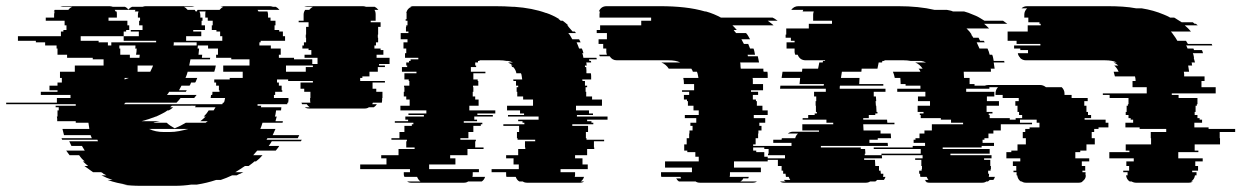

<svg xmlns="http://www.w3.org/2000/svg" viewBox="-139 -591 4015 621"><path d="M871 -379H786V-359H849V-339H807V-334H757V-324H763V-314H772V-299H774V-294H751V-284H747V-274H794Q794 -270 794 -266.5Q794 -263 793 -259H791Q790 -257 790 -254H694V-249H706Q706 -248 705.5 -247Q705 -246 705 -244H771L770 -234H754Q753 -229 752.5 -224Q752 -219 750 -214H756Q755 -210 754 -206.5Q753 -203 752 -199H776Q776 -198 775.5 -197Q775 -196 775 -194H710Q707 -183 703 -174H752L743 -154H829Q826 -149 824 -144H726L723 -139H837L834 -134H740Q738 -130 735.5 -126.5Q733 -123 730 -119H764Q762 -115 759 -111.5Q756 -108 753 -104H693L680 -89H710Q700 -77 689 -69H684Q680 -65 675 -61.5Q670 -58 665 -54H653Q646 -49 638 -44Q630 -39 622 -34H648Q646 -33 643.5 -32Q641 -31 638 -29H637Q635 -28 632.5 -27Q630 -26 627 -24H612Q593 -15 575 -9H560Q530 1 498 6H480Q467 8 453.5 9Q440 10 426 10H316Q300 10 285 9Q270 8 256 6H273Q239 2 209 -9H225Q206 -15 189 -24H205Q202 -26 199.5 -27Q197 -28 195 -29H196Q194 -31 192 -32Q190 -33 188 -34H162Q155 -39 148 -44Q141 -49 134 -54H146Q142 -58 137.5 -61.5Q133 -65 129 -69H135Q125 -77 117 -89H86L75 -104H135L126 -119H92Q90 -123 88.5 -126.5Q87 -130 85 -134H178Q178 -135 176 -139H62L60 -144H158L154 -154H68Q67 -159 65.5 -164Q64 -169 63 -174H150L147 -194H106V-199H46Q46 -203 46 -206.5Q46 -210 45 -214H47V-234H51V-244H41V-249H106V-254H-119V-259H45V-274H89V-284H-7V-294H47V-299H21V-314H47V-324H61V-339H55V-359H103V-379H196V-399H161V-404H78V-414H47V-434H44V-444H7V-454H-23V-459H-81V-474H58V-489H66V-494H76V-509H70V-524H9V-534H36V-544Q36 -548 38 -554H35L38 -559H82Q87 -566 95 -569H56Q62 -571 66 -571H215Q220 -571 226 -569H265Q272 -566 276 -560Q281 -566 288 -569H322Q328 -571 332 -571H480Q484 -571 490 -569H456Q462 -566 468 -559H491L494 -554H497L500 -559H571Q577 -566 583 -569H574Q577 -570 579.5 -570.5Q582 -571 585 -571H734Q738 -571 744 -569H753Q759 -566 765 -559H694L697 -554H726Q728 -548 728 -544V-534H736V-524H752V-509H749V-494H764V-489H776V-474H783V-459H704V-454H700V-444H737V-434H769V-414H763V-404H812V-399H871ZM180 -454H210V-444H221V-454H366V-459H261V-474H310V-489H284V-494H322V-509H311V-524H314V-534H307V-542Q307 -545 307.5 -548Q308 -551 309 -554H297L299 -559H232L235 -554H238Q239 -551 239 -545V-534H212V-524H273V-509H279V-494H269V-489H261V-474H122V-459H180ZM526 -554H506Q509 -548 509 -542V-534H516V-524H513V-509H524V-494H486V-489H512V-474H463V-459H580V-474H573V-489H561V-494H546V-509H549V-524H533V-534H525V-545Q525 -551 526 -554ZM497 -444V-454H423Q423 -452 423 -449Q423 -446 422 -444ZM250 -414H281V-404H312L313 -414H301Q302 -419 302.5 -424Q303 -429 303 -434H298Q299 -436 299 -439Q299 -442 299 -444H247V-434H250ZM646 -359H583V-379H668V-399H609V-404H560V-414H566V-434H534V-444H501L500 -434H505L503 -414H515L514 -404H541Q541 -403 540.5 -402Q540 -401 540 -399H477Q476 -394 475 -389Q474 -384 473 -379H559Q558 -374 557 -369Q556 -364 554 -359H468Q467 -354 465 -349Q463 -344 461 -339H499Q497 -335 497 -334Q496 -332 495 -329Q494 -326 492 -324H479Q478 -322 477 -319Q476 -316 474 -314H448L440 -299H465L462 -294H408Q407 -292 405 -289Q403 -286 401 -284H497Q495 -282 493 -279Q491 -276 489 -274H445Q442 -270 439 -266.5Q436 -263 432 -259H267Q266 -258 265 -257Q264 -256 262 -254H580Q582 -258 582 -259H585Q587 -263 587.5 -266.5Q588 -270 589 -274H542Q543 -276 543 -279Q543 -282 544 -284H547Q548 -286 548 -289Q548 -292 548 -294H571V-299H569V-314H560V-324H554V-334H604V-339H646ZM306 -359H347Q349 -364 351.5 -368.5Q354 -373 356 -379H306ZM264 -334Q268 -335 271 -336.5Q274 -338 278 -339H264ZM558 -244H492Q494 -248 494 -249H482Q482 -250 482.5 -250Q483 -250 483 -251L481 -249H417L411 -244H421Q418 -241 414.5 -238.5Q411 -236 407 -234H403Q395 -228 385.5 -223.5Q376 -219 366 -214H365Q342 -205 319 -199H378Q373 -198 368 -197Q363 -196 358 -195L359 -194H400Q411 -184 426 -176Q446 -184 462 -194H526Q528 -196 530 -197Q532 -198 533 -199H509Q514 -203 518 -206.5Q522 -210 526 -214H520Q531 -225 536 -234H552ZM409 -164Q425 -164 440.5 -167Q456 -170 470 -174H343Q364 -164 391 -164Z M1121 -384H1087V-379H1106V-374H1083V-359H1056V-344H1033V-339H1026V-329H1106V-324H1066V-304H1078V-294H1098V-274H1097V-267Q1097 -265 1096.5 -263Q1096 -261 1096 -259H1067L1065 -254H1080Q1078 -251 1075.5 -248.5Q1073 -246 1070 -244H1054Q1049 -240 1040 -240H861Q852 -240 847 -244H863Q860 -246 857.5 -248.5Q855 -251 853 -254H838L836 -259H865Q864 -262 864 -267V-274H865V-294H845V-304H833V-324H873V-329H793V-339H800V-344H823V-359H850V-374H873V-379H854V-384H888V-404H846V-414H868V-429H859V-434H839V-444H844V-454H851V-469H850V-479H851V-504H859V-519H827V-524H843V-544Q843 -552 848 -559H861Q867 -566 873 -569H845Q848 -570 850.5 -570.5Q853 -571 856 -571H1035Q1039 -571 1045 -569H1073Q1079 -566 1085 -559H1072Q1076 -554 1076 -544V-524H1060V-519H1092V-504H1084V-479H1083V-469H1084V-454H1077V-444H1072V-434H1092V-429H1101V-414H1079V-404H1121Z M1826 -204H1760V-199H1774V-194H1780V-189H1712V-184H1763V-164H1756V-144H1758V-139H1815V-134H1782V-114H1783V-109H1760V-89H1721V-79H1745V-59H1762V-44H1674V-34H1721V-27Q1721 -22 1720 -19H1750Q1747 -9 1739 -4H1750Q1745 0 1736 0H1567Q1557 0 1552 -4H1541Q1533 -8 1529 -19H1499Q1498 -21 1498 -26V-34H1451V-44H1539V-59H1522V-79H1498V-89H1537V-109H1560V-114H1559V-134H1592V-139H1535V-144H1533V-164H1540V-184H1489V-189H1557V-194H1551V-199H1537V-204H1603V-214H1504V-219H1556V-224H1543V-234H1501V-249H1585V-269H1553V-279H1534V-294H1532V-309H1537V-314H1530V-329H1522Q1521 -331 1521 -334H1550Q1549 -339 1548.5 -344.5Q1548 -350 1546 -354H1531Q1531 -356 1530.5 -357Q1530 -358 1530 -359Q1527 -368 1521 -374H1518Q1517 -376 1516 -377Q1515 -378 1513 -379H1519Q1514 -384 1504 -389H1520Q1516 -391 1512.5 -392Q1509 -393 1504 -394H1499Q1494 -395 1488.5 -395.5Q1483 -396 1477 -396H1412V-394H1407V-389H1398V-379H1401V-374H1384V-359H1431V-354H1392V-334H1406V-329H1408V-314H1391V-309H1392V-294H1390V-279H1398V-269H1409V-249H1379V-234H1463V-224H1405V-219H1455V-214H1395V-204H1404V-199H1361V-194H1421V-189H1416V-184H1392V-164H1376V-144H1350V-139H1400V-134H1398V-114H1425V-109H1373V-89H1317V-79H1334V-59H1249V-44H1410V-34H1390V-27Q1390 -22 1389 -19H1430Q1427 -9 1419 -4H1375Q1370 0 1361 0H1192Q1183 0 1178 -4H1221Q1214 -9 1210 -19H1169Q1168 -21 1167.5 -23Q1167 -25 1167 -27V-34H1187V-44H1026V-59H1111V-79H1094V-89H1150V-109H1202V-114H1175V-134H1177V-139H1127V-144H1153V-164H1169V-184H1193V-189H1198V-194H1138V-199H1181V-204H1172V-214H1232V-219H1182V-224H1240V-234H1156V-249H1186V-269H1175V-279H1167V-294H1169V-309H1168V-314H1185V-329H1183V-334H1169V-354H1208V-359H1161V-374H1178V-379H1175V-389H1184V-394H1189V-399H1214V-404H1171V-419H1175V-434H1166V-454H1179V-464H1157V-484H1182V-489H1174V-504H1175V-509H1179V-524H1173V-529H1176V-549H1175Q1178 -564 1192 -569H1187Q1193 -571 1197 -571H1463Q1478 -571 1492.5 -570.5Q1507 -570 1520 -569H1525Q1554 -567 1579.5 -562Q1605 -557 1627 -549H1628Q1649 -542 1670 -529H1667Q1669 -528 1671 -527Q1673 -526 1674 -524H1681Q1686 -520 1690.5 -516.5Q1695 -513 1699 -509H1695Q1697 -508 1698 -507Q1699 -506 1700 -504L1713 -489H1720Q1723 -486 1724 -484H1699Q1703 -480 1706 -474.5Q1709 -469 1712 -464H1734Q1736 -459 1739 -454H1726Q1731 -443 1734 -434H1743Q1745 -430 1746 -426.5Q1747 -423 1748 -419H1744Q1746 -415 1746.5 -411.5Q1747 -408 1748 -404H1790Q1791 -402 1791 -399H1766Q1767 -397 1767 -394H1772Q1773 -392 1773 -389H1757Q1758 -387 1758 -384Q1758 -381 1759 -379H1753V-374H1757Q1757 -370 1757.5 -366.5Q1758 -363 1758 -359H1757Q1758 -357 1758 -354H1772Q1773 -350 1773 -344.5Q1773 -339 1773 -334H1744Q1745 -332 1745 -329H1753V-314H1760V-309H1755V-294H1757V-279H1776V-269H1808V-249H1724V-234H1766V-224H1779V-219H1727V-214H1826Z M2344 -524Q2349 -520 2354 -516.5Q2359 -513 2363 -509H2230Q2234 -505 2237.5 -501.5Q2241 -498 2244 -494H2234Q2238 -488 2242 -484H2274Q2278 -480 2281 -474.5Q2284 -469 2287 -464H2259L2267 -449H2281L2287 -434H2298Q2300 -430 2301 -424.5Q2302 -419 2303 -414H2279Q2279 -413 2279.5 -412Q2280 -411 2280 -409H2312Q2313 -405 2314 -399.5Q2315 -394 2316 -389H2255Q2256 -385 2256 -379.5Q2256 -374 2257 -369H2330Q2330 -367 2330 -364Q2330 -361 2331 -359H2343Q2344 -355 2344 -349.5Q2344 -344 2344 -339H2295Q2296 -336 2296 -333Q2296 -330 2296 -327V-319H2329V-299H2290V-294H2313V-284H2296V-269H2306V-264H2309V-249H2327V-234H2344V-219H2299V-209H2336V-194H2317V-184H2324V-169H2314V-159H2313V-144H2305V-124H2297V-104H2307V-99H2333V-84H2344V-69H2235V-49H2322V-34H2222V-27Q2222 -22 2221 -19H2283L2281 -14H2265Q2262 -7 2255 -4H2309Q2304 0 2295 0H2126Q2116 0 2111 -4H2057Q2052 -7 2048 -14H2064L2062 -19H2000Q1999 -21 1999 -26V-34H2099V-49H2012V-69H2121V-84H2110V-99H2084V-104H2074V-124H2082V-144H2090V-159H2091V-169H2101V-184H2094V-194H2113V-209H2076V-219H2121V-234H2104V-249H2086V-264H2083V-269H2073V-284H2090V-294H2067V-299H2106V-319H2073V-321Q2073 -326 2072.5 -330.5Q2072 -335 2071 -339H2120Q2119 -344 2118 -349.5Q2117 -355 2115 -359H2102Q2101 -363 2097 -369H2024Q2015 -383 2000 -389H2061Q2047 -396 2023 -396H1856Q1841 -396 1833 -409H1801Q1799 -413 1799 -414H1824Q1822 -420 1822 -423V-434H1812V-449H1797V-464H1824V-484H1791V-494H1802V-509H1935V-524H1967V-534H1800V-544Q1800 -551 1802 -554H1798Q1805 -571 1823 -571H1996Q2038 -571 2074 -567Q2110 -563 2141 -554H2144Q2158 -550 2170 -545Q2182 -540 2193 -534H2360Q2364 -532 2368 -529.5Q2372 -527 2376 -524Z M3160 -194H3199V-189H3098V-169H3074V-159H3058V-144H3045V-139H3039V-129H3076V-119H3036V-114H2910V-109H3062V-94H2935V-89H3068V-79H3044V-74H3064V-54H3066V-44H3065V-39H3057V-29H3060V-27Q3060 -22 3059 -19H3079Q3078 -15 3074 -9H3062Q3058 -5 3056 -4H3051Q3046 0 3037 0H2868Q2859 0 2854 -4H2858Q2856 -5 2852 -9H2864Q2862 -11 2861 -13.5Q2860 -16 2858 -19H2838Q2837 -21 2837 -26V-29H2834V-39H2842V-44H2843V-54H2841V-74H2821V-79H2845V-89H2713L2714 -79H2656V-74H2691L2692 -54H2704V-39H2709L2710 -29H2718V-27Q2718 -22 2717 -19H2725Q2724 -15 2720 -9H2698Q2694 -5 2692 -4H2675Q2670 0 2660 0H2398Q2389 0 2384 -4H2402Q2400 -5 2396 -9H2417Q2413 -15 2412 -19H2403Q2403 -21 2402.5 -23Q2402 -25 2402 -27V-29H2394V-39H2389V-54H2377V-74H2342V-79H2400V-89H2345V-94H2347V-109H2333V-114H2204V-119H2421V-129H2362V-139H2389Q2389 -142 2390 -144H2433Q2435 -153 2442 -159H2409Q2417 -165 2426 -165H2510V-169H2456V-189H2556V-194H2534V-204H2457V-209H2475V-219H2496V-224H2503V-229H2500V-249H2499V-264H2501V-279H2494V-294H2532V-304H2384L2385 -314H2525Q2525 -316 2525.5 -317Q2526 -318 2526 -319H2447L2449 -339H2389L2392 -359H2455L2456 -369H2507Q2508 -374 2509 -379Q2510 -384 2511 -389H2522Q2522 -391 2522.5 -392Q2523 -393 2523 -394H2529Q2529 -395 2529.5 -395Q2530 -395 2530 -396H2467Q2448 -396 2441 -414H2433Q2431 -420 2431 -423V-434H2405V-454H2431V-459H2419V-469H2402V-479H2404V-499H2477V-514H2552V-524H2491V-544Q2491 -548 2493 -554H2457Q2457 -555 2459 -559H2420Q2429 -571 2443 -571H2766Q2833 -571 2884 -559H2924Q2929 -558 2934 -557Q2939 -556 2943 -554H2979Q2987 -552 2993.5 -549.5Q3000 -547 3007 -544Q3018 -540 3027 -535Q3036 -530 3045 -524H3105Q3111 -520 3119 -514H3044Q3049 -510 3052.5 -506.5Q3056 -503 3060 -499H2987Q2997 -490 3004 -479H3002Q3004 -477 3006 -474Q3008 -471 3009 -469H3026Q3029 -464 3031 -459H3043L3046 -454H3020L3029 -434H3055Q3057 -430 3059 -424.5Q3061 -419 3062 -414H3070Q3072 -410 3073 -404.5Q3074 -399 3075 -394H3109Q3109 -391 3110 -389H3075L3078 -369H3065Q3066 -367 3066 -364Q3066 -361 3066 -359H2978Q2978 -355 2978.5 -349.5Q2979 -344 2979 -339H2997V-319H3013V-314H3061V-304H2986V-294H3077V-279H3053V-264H3092V-249H3052V-229H3071V-224H3059V-219H3062V-209H3127V-204H3160ZM2875 -189H2976V-194H2937V-204H2904V-209H2839V-219H2836V-224H2848V-229H2829V-249H2869V-264H2830V-279H2854V-294H2763V-304H2838V-314H2790V-319H2774V-321Q2774 -326 2773.5 -330.5Q2773 -335 2773 -339H2755Q2753 -350 2749 -359H2838Q2837 -362 2835.5 -364.5Q2834 -367 2832 -369H2845Q2836 -383 2821 -389H2856Q2852 -391 2848.5 -392Q2845 -393 2840 -394H2806Q2801 -395 2795.5 -395.5Q2790 -396 2784 -396H2722Q2722 -395 2721.5 -395Q2721 -395 2721 -394H2715Q2715 -393 2714.5 -392Q2714 -391 2714 -389H2703Q2702 -384 2701 -379Q2700 -374 2699 -369H2648L2647 -359H2584L2581 -339H2641Q2641 -335 2640.5 -329.5Q2640 -324 2640 -319H2718V-314H2578Q2577 -312 2577 -309Q2577 -306 2577 -304H2725V-294H2687V-279H2694L2695 -264H2693L2694 -249H2695L2696 -229H2699V-224H2692V-219H2671V-209H2653V-204H2730L2731 -194H2754V-189H2653L2654 -169H2709V-159H2742L2743 -144H2700V-139H2673V-129H2732L2733 -119H2516V-114H2645V-109H2659L2660 -94H2658V-89H2712V-94H2839V-109H2687V-114H2813V-119H2853V-129H2816V-139H2822V-144H2835V-159H2851V-169H2875Z M3856 -164H3806V-144H3807V-124H3725V-104H3737V-99H3672V-79H3751V-69H3727V-54H3736V-39H3717V-34H3731V-24H3726Q3724 -10 3713 -4H3719Q3714 0 3705 0H3536Q3528 0 3521 -4H3515Q3505 -10 3503 -24H3508V-34H3494V-39H3513V-54H3504V-69H3528V-79H3449V-99H3514V-104H3502V-124H3584V-144H3583V-164H3633V-174H3547V-179H3501V-194H3526V-204H3518V-209H3511V-219H3502V-229H3505V-249H3509V-254H3511V-274H3450V-284H3428V-289H3570V-309H3524V-329H3534Q3534 -333 3533.5 -336.5Q3533 -340 3532 -344H3467Q3466 -348 3465 -351.5Q3464 -355 3463 -359H3479Q3474 -371 3465 -379H3478Q3473 -384 3463 -389H3473Q3459 -396 3435 -396H3179Q3168 -396 3160 -404H3161Q3154 -411 3153 -419H3186V-429H3161V-434H3141V-444H3226V-449H3149V-459H3120V-489H3185V-509H3227V-514H3223V-519H3187V-534H3174V-544Q3174 -555 3183 -564H3165Q3172 -571 3183 -571H3444Q3469 -571 3492 -569.5Q3515 -568 3536 -564H3554Q3592 -558 3625 -544Q3630 -542 3635.5 -539.5Q3641 -537 3646 -534H3659L3683 -519H3719L3725 -514H3729L3735 -509H3693Q3704 -500 3713 -489H3648Q3652 -485 3655.5 -479.5Q3659 -474 3663 -469L3669 -459H3697L3703 -449H3780Q3780 -448 3782 -444H3697Q3699 -442 3700 -439Q3701 -436 3702 -434H3721Q3723 -430 3723 -429H3748Q3750 -427 3750.5 -424Q3751 -421 3752 -419H3719Q3721 -415 3721.5 -411.5Q3722 -408 3723 -404H3722Q3723 -400 3724 -396.5Q3725 -393 3726 -389H3715Q3716 -387 3716 -384Q3716 -381 3717 -379H3704L3707 -359H3690Q3691 -355 3691 -351.5Q3691 -348 3691 -344H3757V-329H3747V-309H3793V-289H3651V-284H3673V-274H3734V-254H3732V-249H3728V-229H3725V-219H3734V-209H3741V-204H3749V-194H3724V-179H3770V-174H3856ZM3437 -204V-194H3446V-179H3414V-174H3400V-164H3392V-144H3402V-124H3375V-104H3355V-99H3339V-79H3384V-69H3360V-54H3371V-39H3362V-34H3372V-24H3373Q3373 -11 3361 -4H3363Q3358 0 3349 0H3180Q3171 0 3166 -4H3163Q3153 -10 3151 -24H3149V-34H3139V-39H3148V-54H3137V-69H3161V-79H3116V-99H3132V-104H3152V-124H3179V-144H3169V-164H3177V-174H3191V-179H3223V-194H3214V-204H3146V-209H3167V-219H3157V-229H3152V-249H3145V-264H3156V-274H3104V-284H3081V-289Q3081 -301 3089 -309H3038Q3047 -316 3057 -316H3226Q3235 -316 3244 -309H3295Q3304 -300 3304 -289V-284H3327V-274H3379V-264H3368V-249H3375V-229H3380V-219H3390V-209H3369V-204Z"/></svg>

Font: Rubik Glitch
Style: Regular
Weight: 400
Designer: Hubert and Fischer, NaN
Foundry: Hubert and Fischer, NaN
Version: Version 2.200